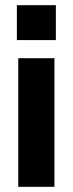

<svg xmlns="http://www.w3.org/2000/svg" viewBox="-20 -580 280 740"><path d="M45 -425.5V-560H195.3V-425.5ZM50.4 140V-355.6H189.8V140Z"/></svg>

Font: TASA Explorer VF
Style: Regular
Weight: 400
Designer: Weizhong Zhang
Foundry: Local Remote
Version: Version 1.000;Glyphs 3.2 (3192)